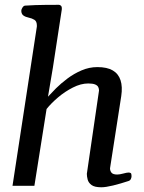

<svg xmlns="http://www.w3.org/2000/svg" viewBox="-20 -775 602 801"><path d="M32.2 0 133.3 -661.1Q133.8 -663.1 133.8 -664.8Q133.8 -666.5 133.8 -668.5Q133.8 -686 123.5 -692.4Q113.3 -698.7 99.9 -701.4Q86.4 -704.1 77.6 -710.4Q73.7 -712.9 71.3 -718.3Q68.8 -723.6 68.8 -730Q68.8 -735.8 73.7 -743.4Q78.6 -751 84.5 -751.5Q129.4 -754.4 168.5 -754.6Q207.5 -754.9 226.1 -754.9Q230 -754.9 234.4 -751Q238.8 -747.1 237.8 -735.4L200.7 -493.2L180.2 -371.6Q192.9 -385.7 213.6 -406.5Q234.4 -427.2 261.5 -447.5Q288.6 -467.8 320.3 -481.4Q352.1 -495.1 386.2 -495.1Q426.8 -495.1 450.4 -481.2Q474.1 -467.3 482.9 -440.2Q491.7 -413.1 485.8 -374L439 -72.8Q439 -62 445.3 -54.4Q451.7 -46.9 468.8 -46.9Q479 -46.9 494.1 -51Q509.3 -55.2 516.6 -55.2Q521 -55.2 524.9 -53.2Q528.8 -51.3 528.8 -40.5Q528.8 -34.7 526.1 -28.6Q523.4 -22.5 516.6 -20Q482.9 -8.8 451.9 -1.2Q420.9 6.3 402.8 6.3Q374.5 6.3 361.8 -3.2Q349.1 -12.7 345.7 -25.9Q342.3 -39.1 342.3 -49.8L393.1 -397.5Q393.1 -404.8 389.9 -411.6Q386.7 -418.5 377 -422.6Q367.2 -426.8 348.1 -426.8Q317.4 -426.8 284.2 -409.9Q251 -393.1 222.2 -368.7Q193.4 -344.2 174.3 -320.3L123.5 0Z"/></svg>

Font: Gelasio
Style: Italic
Weight: 400
Italic angle: -8.5°
Designer: Eben Sorkin
Foundry: Eben Sorkin
Version: Version 1.008